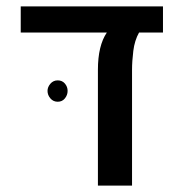

<svg xmlns="http://www.w3.org/2000/svg" viewBox="-20 -582 579 602"><path d="M287 0V-363Q287 -439 315 -480H45V-562H491V-480H416Q402 -455 398 -422.5Q394 -390 394 -363V0ZM161 -330Q175 -330 183.5 -320Q192 -310 192 -297Q192 -284 183.5 -273.5Q175 -263 161 -263Q147 -263 138 -273.5Q129 -284 129 -297Q129 -309 138 -319.5Q147 -330 161 -330Z"/></svg>

Font: Assistant SemiBold
Style: Regular
Weight: 600
Designer: Hebrew By Ben Nathan, Latin by Paul Hunt
Version: Version 3.000